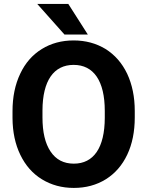

<svg xmlns="http://www.w3.org/2000/svg" viewBox="-20 -921 730 951"><path d="M318.4 -901.4H164.6L299.3 -750H415ZM647.5 -371.1C647.5 -440.9 634.8 -502.4 609.9 -555.7C584.5 -608.9 548.8 -649.4 502.9 -678.2C456.5 -706.5 403.8 -720.7 344.7 -720.7C285.6 -720.7 232.9 -706.5 187 -678.2C140.6 -649.4 105 -608.9 80.1 -555.7C54.7 -502.4 42 -440.4 42 -370.6V-335.4C42.5 -267.1 55.2 -206.5 80.6 -154.3C106 -101.6 141.6 -61 188 -32.7C234.4 -4.4 286.6 9.8 345.7 9.8C405.3 9.8 458 -4.4 504.4 -33.2C550.3 -62 585.4 -102.5 610.4 -155.3C635.3 -208 647.5 -269.5 647.5 -339.4ZM499 -336.9C498.5 -189 443.8 -110.4 345.7 -110.4C295.4 -110.4 257.3 -130.4 230.5 -170.4C203.6 -210.4 190.4 -266.6 190.4 -339.4V-374C190.9 -522 246.6 -599.6 344.7 -599.6C443.8 -599.6 499 -520.5 499 -371.6Z"/></svg>

Font: Roboto
Style: Bold
Weight: 700
Designer: Google
Version: Version 2.137; 2017